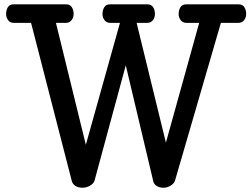

<svg xmlns="http://www.w3.org/2000/svg" viewBox="-20 -857 1170 890"><path d="M808.1 -792Q808.1 -810.1 816.4 -823.5Q824.7 -836.9 843.3 -836.9H1085.9Q1104.5 -836.9 1112.8 -823.5Q1121.1 -810.1 1121.1 -792Q1121.1 -775.9 1111.6 -763.4Q1102.1 -751 1085 -751H1003.9L791 -19Q786.1 -5.9 770.8 3.7Q755.4 13.2 737.3 13.2Q718.8 13.2 705.1 4.2Q691.4 -4.9 689 -22.9L563 -554.2L418 -19Q413.1 -5.4 396.7 3.9Q380.4 13.2 362.3 13.2Q341.8 13.2 328.1 3.9Q314.5 -5.4 311 -24.9L124 -751H43.9Q26.9 -751 17.6 -763.4Q8.3 -775.9 8.3 -792Q8.3 -810.1 16.4 -823.5Q24.4 -836.9 43 -836.9H286.1Q304.7 -836.9 313 -823.5Q321.3 -810.1 321.3 -792Q321.3 -775.9 311.8 -763.4Q302.2 -751 285.2 -751H239.3L377.9 -186L536.1 -751H491.2Q474.1 -751 464.6 -763.4Q455.1 -775.9 455.1 -792Q455.1 -810.1 463.4 -823.5Q471.7 -836.9 490.2 -836.9H663.1Q681.6 -836.9 689.9 -823.5Q698.2 -810.1 698.2 -792Q698.2 -775.9 688.7 -763.4Q679.2 -751 662.1 -751H613.3L749 -195.8L903.3 -751H844.2Q827.1 -751 817.6 -763.4Q808.1 -775.9 808.1 -792Z"/></svg>

Font: Cutive
Style: Regular
Weight: 400
Designer: Vernon Adams
Version: Version 1.002